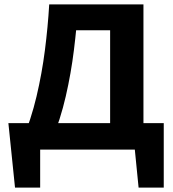

<svg xmlns="http://www.w3.org/2000/svg" viewBox="-20 -678 784 870"><path d="M79 -36Q121 -137 145.5 -241Q170 -345 183.5 -450.5Q197 -556 203 -658H335Q328 -557 315 -451.5Q302 -346 278 -241.5Q254 -137 213 -37ZM48 172 18 -120H162V172ZM69 0 70 -120H720L654 0ZM608 172 579 -120H722V172ZM479 0V-658H630V0ZM277 -541V-658H553V-541Z"/></svg>

Font: Ysabeau Office ExtraBold
Style: Regular
Weight: 800
Designer: Christian Thalmann (Catharsis Fonts)
Version: Version 2.001;gftools[0.9.30]; featfreeze: tnum,lnum,ss02